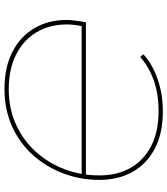

<svg xmlns="http://www.w3.org/2000/svg" viewBox="35 -778 746 856"><g transform="rotate(90 408.0 -350.0)"><path d="M376 3Q280 3 211 -32.5Q142 -68 105.5 -130.5Q69 -193 69 -274Q69 -294 72 -314.5Q75 -335 79 -360H762L758 -341H87L98 -350Q94 -331 91.5 -312.5Q89 -294 89 -275Q89 -198 124 -139.5Q159 -81 224 -48.5Q289 -16 378 -16Q464 -16 534.5 -48Q605 -80 656 -136Q707 -192 734.5 -265Q762 -338 762 -420Q762 -499 729 -558Q696 -617 632 -650.5Q568 -684 475 -684Q398 -684 337 -662Q276 -640 234 -602L222 -616Q263 -655 330.5 -679Q398 -703 477 -703Q574 -703 642 -667.5Q710 -632 746 -568.5Q782 -505 782 -420Q782 -336 753.5 -260Q725 -184 672 -124.5Q619 -65 544 -31Q469 3 376 3Z"/></g></svg>

Font: Montserrat Thin Thin
Style: Italic
Weight: 250
Italic angle: -11.3°
Version: Version 9.000